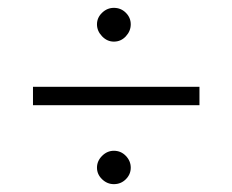

<svg xmlns="http://www.w3.org/2000/svg" viewBox="-20 -597 592 489"><path d="M270 -491Q253 -491 240 -504.5Q227 -518 227 -535Q227 -552 240 -564.5Q253 -577 270 -577Q288 -577 300.5 -564.5Q313 -552 313 -535Q313 -518 300.5 -504.5Q288 -491 270 -491ZM270 -128Q253 -128 240 -140.5Q227 -153 227 -170Q227 -187 240 -200Q253 -213 270 -213Q288 -213 300.5 -200Q313 -187 313 -170Q313 -153 300.5 -140.5Q288 -128 270 -128ZM488 -329H64V-376H488Z"/></svg>

Font: LXGW 975 Gothic SC 200W
Style: Regular
Weight: 200
Version: Version 2.01;February 25, 2021